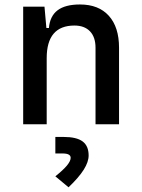

<svg xmlns="http://www.w3.org/2000/svg" viewBox="-20 -547 626 845"><path d="M400.4 0V-336.9Q400.4 -383.8 376 -409.2Q351.6 -434.6 307.6 -434.6Q185.5 -434.6 185.5 -291L155.3 -423.8H195.3Q199.7 -476.1 233.4 -501.7Q267.1 -527.3 332 -527.3Q414.1 -527.3 459 -477.5Q503.9 -427.7 503.9 -336.9V0ZM82 0V-517.6H175.8L185.5 -408.2V0ZM281.7 277.3 223.6 229Q258.3 201.2 274.7 181.4Q291 161.6 291 147.5Q291 128.4 255.4 128.4H223.6V55.7H260.3Q316.9 55.7 343.5 75.4Q370.1 95.2 370.1 137.2Q370.1 165.5 348.6 199.7Q327.1 233.9 281.7 277.3Z"/></svg>

Font: Cascadia Mono
Style: Regular
Weight: 400
Monospace: yes
Designer: Aaron Bell
Foundry: Saja Typeworks
Version: Version 2404.023